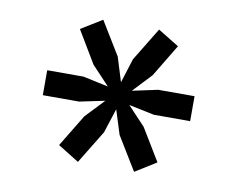

<svg xmlns="http://www.w3.org/2000/svg" viewBox="-57 -637 730 591"><g transform="rotate(10 308.0 -342.0)"><path d="M220 -120 154 -161 215 -261.5 270.5 -320 191.5 -303.5H78V-381.5H191.5L270.5 -364.5L215.5 -423L155 -524L221 -564.5L284.5 -460.5L308 -384.5L332 -460.5L395.5 -564.5L461.5 -524L400.5 -423L345.5 -364.5L425 -381.5H538.5V-303.5H425L345.5 -320L400.5 -261.5L461.5 -161L395.5 -120L332 -224L308 -300L283.5 -224Z"/></g></svg>

Font: Overpass Mono Light
Style: Regular
Weight: 400
Monospace: yes
Version: Version 4.000